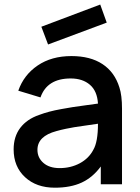

<svg xmlns="http://www.w3.org/2000/svg" viewBox="-20 -831 632 866"><path d="M196.8 -630.4 461.4 -729 432.1 -810.5 166.5 -710.4ZM530.3 0H434.6V-80.1Q398.4 -30.8 348.6 -7.6Q298.8 15.6 227.1 15.6Q144 15.6 92.8 -32Q41.5 -79.6 41.5 -157.2Q41.5 -214.8 71.3 -254.2Q101.1 -293.5 156.2 -312.5Q178.2 -320.8 201.9 -327.1Q225.6 -333.5 257.1 -339.1Q288.6 -344.7 306.9 -347.7Q325.2 -350.6 366.9 -356.2Q408.7 -361.8 421.9 -363.8Q418.5 -420.4 385.5 -448.7Q352.5 -477.1 298.8 -477.1Q192.4 -477.1 162.6 -391.6L62.5 -421.9Q87.4 -493.2 149.9 -535.6Q212.4 -578.1 302.2 -578.1Q387.2 -578.1 442.1 -542Q497.1 -505.9 518.6 -436.5Q530.3 -400.9 530.3 -340.8ZM400.9 -155.3Q421.9 -190.9 421.9 -272.9Q403.3 -270 366.9 -264.9Q330.6 -259.8 315.2 -257.3Q299.8 -254.9 276.6 -250Q253.4 -245.1 234.4 -239.7Q148.9 -216.8 148.9 -155.3Q148.9 -119.6 175.8 -96.2Q202.6 -72.8 249 -72.8Q299.3 -72.8 340.1 -94.7Q380.9 -116.7 400.9 -155.3Z"/></svg>

Font: Manrope3 Semibold
Style: Regular
Weight: 600
Width: 4
Designer: Mikhail Sharanda
Foundry: Mikhail Sharanda
Version: Version 3.000;PS 003.000;hotconv 1.0.88;makeotf.lib2.5.64775